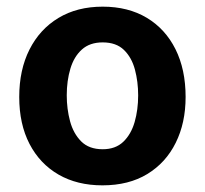

<svg xmlns="http://www.w3.org/2000/svg" viewBox="-20 -547 616 577"><path d="M287.9 10Q212 10 155.8 -22.4Q99.7 -54.9 68.7 -114.5Q37.8 -174.1 37.8 -255.6Q37.8 -337 68.6 -398.1Q99.4 -459.2 155.7 -493.1Q211.9 -527 288.6 -527Q365.1 -527 421 -493.6Q476.8 -460.2 507.3 -399.3Q537.8 -338.3 537.8 -255.6Q537.8 -177.7 508.1 -117.9Q478.5 -58 422.7 -24Q366.9 10 287.9 10ZM288.6 -98.5Q327 -98.5 350.5 -120.9Q373.9 -143.3 384.6 -180.2Q395.2 -217.2 395.2 -260.4Q395.2 -301.4 385.5 -337.8Q375.8 -374.3 352.5 -396.9Q329.2 -419.6 288.6 -419.6Q249.8 -419.6 226.1 -398.2Q202.3 -376.8 191.5 -340.6Q180.6 -304.4 180.6 -260.4Q180.6 -220 190.5 -182.8Q200.5 -145.7 224 -122.1Q247.6 -98.5 288.6 -98.5Z"/></svg>

Font: Public Sans Thin
Style: Regular
Weight: 100
Designer: The Public Sans project authors (U.S. Web Design System). Libre Franklin designed by Pablo Impallari and Rodrigo Fuenzal
Version: Version 1.008